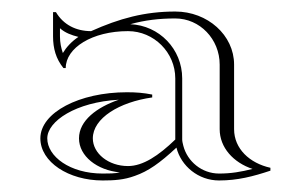

<svg xmlns="http://www.w3.org/2000/svg" viewBox="-20 -620 519 333"><path d="M284 -484V-378C255 -350 228 -332 202 -332C168 -332 141 -354 141 -380C141 -415 187 -443 244 -451V-456C229 -459 216 -460 200 -460C118 -460 50 -425 50 -380C50 -339 99 -307 158 -307C178 -307 195 -308 214 -315C237 -323 257 -337 286 -364C294 -332 324 -307 360 -307C392 -307 419 -314 449 -324V-329C413 -337 386 -362 386 -396V-508C386 -559 340 -600 284 -600C231 -600 187 -588 138 -566C112 -566 90 -577 77 -599H72V-557C72 -536 77 -518 90 -502H94C94 -537 140 -566 202 -566C247 -566 284 -529 284 -484ZM116 -556C104 -548 95 -538 89 -528C86 -537 84 -546 84 -557V-571C93 -563 104 -559 116 -556ZM188 -321C179 -319 169 -319 158 -319C101 -319 62 -349 62 -380C62 -410 112 -443 186 -447C148.1 -434 117 -410.9 117 -380C117 -349.2 148.4 -324.7 188 -321ZM206 -578C231 -585 256 -588 284 -588C326.5 -588 361 -552.2 361 -508V-396C361 -364.1 384.7 -338.1 418 -327C398 -322 381 -319 360 -319C330 -319 305 -340 298 -367C297 -371 296 -375 296 -378V-484C296 -535 256 -576 206 -578Z"/></svg>

Font: SortefaxS01
Style: Medium
Weight: 500
Designer: gluk
Foundry: gluk
Version: Version 0.261